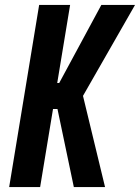

<svg xmlns="http://www.w3.org/2000/svg" viewBox="-20 -755 565 775"><path d="M17 0 138 -735H263L211 -420H219L389 -735H525L315 -368L404 0H278L212 -315H194L142 0Z"/></svg>

Font: Iosevka SS18 Extrabold
Style: Italic
Weight: 800
Italic angle: -9°
Monospace: yes
Designer: Belleve Invis
Foundry: Belleve Invis
Version: Version 25.1.1; ttfautohint (v1.8.4)